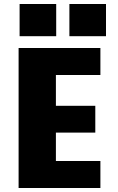

<svg xmlns="http://www.w3.org/2000/svg" viewBox="-20 -940 590 960"><path d="M73 0V-700H482V-565H259.5V-411H456.5V-277H259.5V-135H482V0ZM78 -920H261V-759H78ZM327 -920H510V-759H327Z"/></svg>

Font: Trispace SemiCondensed ExtraBold
Style: Regular
Weight: 800
Width: 4
Designer: Tyler Finck
Foundry: Etcetera Type Company
Version: Version 1.210; ttfautohint (v1.8.3)